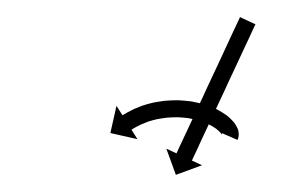

<svg xmlns="http://www.w3.org/2000/svg" viewBox="-20 -369 359 226"><path d="M279.8 -338.6C280.1 -339.2 280.4 -339.8 280.7 -340.4L262.5 -348.9C262.3 -348.3 262 -347.7 261.7 -347.1C260.9 -345.4 260.1 -343.7 259.3 -342C258.1 -339.4 256.9 -336.7 255.6 -334.1C254 -330.7 252.4 -327.2 250.8 -323.8C249 -319.8 247.1 -315.7 245.2 -311.7C243.1 -307.2 241 -302.6 238.9 -298.1C236.6 -293.3 234.4 -288.5 232.1 -283.6C229.8 -278.7 227.5 -273.7 225.1 -268.7C222.8 -263.7 220.5 -258.7 218.2 -253.7C215.9 -248.9 213.6 -244.1 211.4 -239.2C209.3 -234.7 207.2 -230.2 205.1 -225.7C203.2 -221.6 201.3 -217.6 199.4 -213.5C197.8 -210.1 196.2 -206.7 194.6 -203.3C193.4 -200.6 192.2 -198 190.9 -195.4C190.2 -193.7 189.4 -192 188.6 -190.3C188.3 -189.7 188 -189.1 187.7 -188.5L175.8 -194L187 -163.2L217.8 -174.5L205.9 -180C206.1 -180.6 206.4 -181.2 206.7 -181.8C207.5 -183.5 208.3 -185.2 209.1 -186.9C210.3 -189.5 211.5 -192.2 212.8 -194.8C214.4 -198.2 215.9 -201.7 217.5 -205.1C219.4 -209.1 221.3 -213.2 223.2 -217.2C225.3 -221.7 227.4 -226.3 229.5 -230.8C231.8 -235.6 234 -240.4 236.3 -245.3C238.6 -250.3 240.9 -255.2 243.3 -260.2C245.6 -265.2 247.9 -270.2 250.2 -275.2C252.5 -280 254.7 -284.8 257 -289.7C259.1 -294.2 261.2 -298.7 263.3 -303.2C265.2 -307.3 267.1 -311.3 269 -315.4C270.6 -318.8 272.2 -322.2 273.8 -325.6C275 -328.3 276.2 -330.9 277.4 -333.5C278.2 -335.2 279 -336.9 279.8 -338.6ZM241.4 -212.7C241.3 -212.6 241.3 -212.4 241.2 -212.3L259.6 -204.3C259.7 -204.6 259.8 -205 260 -205.3C260 -205.3 260 -205.4 260.1 -205.5C260.1 -205.7 260.2 -205.8 260.2 -205.8C260.5 -206.9 260.8 -208 260.9 -209.1C260.9 -209.2 261 -209.4 261 -209.7C261 -210 261 -210.3 261 -210.3C261.1 -212.1 260.8 -214 260.4 -215.8C260.4 -215.8 260.3 -216.1 260.2 -216.4C260.1 -216.7 260 -217 260 -217C259 -219.6 257.5 -222 255.9 -224.3C255.9 -224.3 255.8 -224.5 255.6 -224.7C255.5 -224.9 255.3 -225.1 255.3 -225.1C252.9 -227.9 250.1 -230.5 247.2 -232.9C247.2 -232.9 247.1 -233 247 -233.1C246.8 -233.2 246.7 -233.3 246.7 -233.3C243 -235.9 239.2 -238.2 235.3 -240.3C235.3 -240.3 235.2 -240.3 235 -240.4C234.9 -240.5 234.8 -240.5 234.8 -240.5C230.3 -242.6 225.8 -244.3 221.2 -245.9C221.2 -245.9 221 -245.9 220.9 -246C220.8 -246 220.7 -246.1 220.7 -246.1C215.8 -247.4 210.8 -248.6 205.8 -249.5C205.8 -249.5 205.6 -249.5 205.5 -249.5C205.4 -249.6 205.3 -249.6 205.3 -249.6C200.2 -250.3 195.1 -250.7 190 -251C190 -251 189.9 -251 189.8 -251C189.7 -251 189.6 -251 189.6 -251C184.6 -251 179.6 -250.8 174.6 -250.4C174.6 -250.4 174.5 -250.4 174.4 -250.4C174.3 -250.4 174.2 -250.4 174.2 -250.4C169.6 -249.8 165 -249.1 160.4 -248.2C160.4 -248.2 160.3 -248.2 160.2 -248.2C160.1 -248.2 160 -248.1 160 -248.1C156 -247.2 152 -246.1 148.1 -244.8C148.1 -244.8 148 -244.8 147.9 -244.7C147.8 -244.7 147.7 -244.7 147.7 -244.7C144.4 -243.5 141.2 -242.2 138 -240.8C138 -240.8 137.9 -240.7 137.8 -240.7C137.8 -240.7 137.7 -240.6 137.7 -240.6C135.3 -239.5 132.9 -238.3 130.5 -237C130.5 -237 130.4 -237 130.4 -237C130.3 -236.9 130.3 -236.9 130.3 -236.9C128.8 -236 127.3 -235.2 125.8 -234.3C125.8 -234.3 125.8 -234.3 125.7 -234.2C125.7 -234.2 125.7 -234.2 125.7 -234.2C125.2 -233.9 124.7 -233.6 124.2 -233.3L117.1 -244.4L109.9 -212.4L141.8 -205.2L134.8 -216.3C135.3 -216.6 135.8 -216.9 136.2 -217.2C136.2 -217.2 136.2 -217.2 136.2 -217.2C136.2 -217.2 136.1 -217.2 136.1 -217.2C137.5 -218 138.8 -218.7 140.1 -219.5C140.1 -219.5 140.1 -219.5 140 -219.4C140 -219.4 139.9 -219.4 139.9 -219.4C142 -220.5 144.2 -221.6 146.3 -222.6C146.3 -222.6 146.2 -222.6 146.2 -222.5C146.1 -222.5 146 -222.5 146 -222.5C148.8 -223.7 151.7 -224.8 154.6 -225.9C154.6 -225.9 154.5 -225.8 154.4 -225.8C154.3 -225.8 154.2 -225.8 154.2 -225.8C157.7 -226.9 161.2 -227.9 164.7 -228.7C164.7 -228.7 164.6 -228.7 164.5 -228.7C164.4 -228.6 164.3 -228.6 164.3 -228.6C168.4 -229.4 172.4 -230 176.5 -230.5C176.5 -230.5 176.4 -230.5 176.3 -230.5C176.2 -230.5 176.1 -230.5 176.1 -230.5C180.6 -230.8 185.1 -231 189.5 -231C189.5 -231 189.4 -231 189.3 -231C189.2 -231 189.1 -231 189.1 -231C193.6 -230.8 198.1 -230.4 202.6 -229.8C202.6 -229.8 202.5 -229.8 202.4 -229.8C202.3 -229.8 202.2 -229.8 202.2 -229.8C206.6 -229 210.9 -228 215.2 -226.8C215.2 -226.8 215.1 -226.8 215 -226.9C214.9 -226.9 214.8 -227 214.8 -227C218.7 -225.6 222.6 -224.1 226.4 -222.3C226.4 -222.3 226.3 -222.4 226.2 -222.5C226.1 -222.5 225.9 -222.6 225.9 -222.6C229.1 -220.9 232.2 -219.1 235.1 -217C235.1 -217 235 -217.1 234.8 -217.2C234.7 -217.3 234.5 -217.4 234.5 -217.4C236.5 -215.8 238.5 -214 240.2 -212.1C240.2 -212.1 240 -212.3 239.9 -212.5C239.7 -212.7 239.5 -212.9 239.5 -212.9C240.2 -211.9 240.9 -210.9 241.3 -209.8C241.3 -209.7 241.2 -210.1 241.1 -210.4C241 -210.7 240.9 -211 240.9 -211C241 -211 241 -210.9 241 -210.8C241 -210.8 241.1 -211.1 241.1 -211.4C241.1 -211.7 241.1 -212 241.1 -212C241.1 -212 241.2 -212.2 241.2 -212.1C241.2 -212.1 241.2 -212.3 241.3 -212.4C241.3 -212.5 241.4 -212.7 241.4 -212.7Z"/></svg>

Font: FRB American Cursive Just Arrows Semibold
Style: Italic
Weight: 600
Italic angle: -25°
Version: Version 2.0;Modular Font Editor K font №1